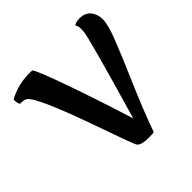

<svg xmlns="http://www.w3.org/2000/svg" viewBox="-189 -882 1059 1059"><g transform="rotate(-45 341.0 -352.0)"><path d="M543.9 -649.9Q544.9 -657.7 544.9 -675.8Q544.9 -693.8 536.1 -707Q536.1 -711.9 550.3 -716.1Q564.5 -720.2 579.1 -720.2Q622.6 -720.2 644.8 -692.6Q667 -665 667 -624.8Q667 -584.5 634.5 -500.7Q602.1 -417 536.4 -265.4Q470.7 -113.8 424.8 14.2Q406.7 16.1 385.7 16.1Q325.7 16.1 310.1 -4.9Q301.3 -17.1 232.9 -212.9Q104 -582 58.1 -610.8Q47.4 -616.7 37.6 -617.4Q27.8 -618.2 21.2 -618.7Q14.6 -619.1 13.2 -619.1Q3.4 -643.6 5.9 -660.2Q80.1 -701.7 170.9 -701.7Q185.1 -701.7 191.9 -701.2Q208 -684.6 269.8 -510Q331.5 -335.4 398.9 -120.1Q539.1 -601.1 543.9 -649.9Z"/></g></svg>

Font: Marko One
Style: Regular
Weight: 400
Designer: Zhenya Spizhovyi
Foundry: Cyreal
Version: Version 1.003